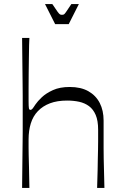

<svg xmlns="http://www.w3.org/2000/svg" viewBox="-20 -927 611 947"><path d="M89 0Q90 -83 90.5 -136.5Q91 -190 91.5 -222.5Q92 -255 92 -276Q92 -297 92 -313.5Q92 -330 92 -353Q92 -384 92 -407Q92 -430 92 -454Q92 -478 91.5 -512.5Q91 -547 90.5 -601Q90 -655 89 -740H125Q124 -731 123.5 -704.5Q123 -678 122.5 -642Q122 -606 121.5 -566Q121 -526 121 -490.5Q121 -455 121 -430Q121 -402 122.5 -393.5Q124 -385 130 -385Q135 -385 139.5 -390Q144 -395 155 -412Q165 -427 186 -447Q207 -467 241 -482.5Q275 -498 324 -498Q379 -498 416 -477Q453 -456 472 -419Q491 -382 491 -332Q491 -288 491 -256Q491 -224 491 -198Q491 -172 491.5 -145Q492 -118 493 -84Q494 -50 495 0H459Q461 -53 461.5 -87.5Q462 -122 462.5 -145.5Q463 -169 463.5 -188.5Q464 -208 464 -231Q464 -254 464 -287Q464 -332 452 -360Q440 -388 419 -403.5Q398 -419 370.5 -425Q343 -431 311 -431Q262 -431 226.5 -417.5Q191 -404 167 -379Q143 -354 132 -318.5Q121 -283 121 -239Q121 -215 121 -199Q121 -183 121.5 -162Q122 -141 123 -103.5Q124 -66 125 0ZM252 -808 202 -907H238Q256 -880 264 -869Q272 -858 276 -856Q280 -854 285 -854Q292 -854 295.5 -856Q299 -858 306.5 -869Q314 -880 332 -907H369L319 -808Z"/></svg>

Font: Ojuju
Style: Regular
Weight: 400
Designer: Chisaokwu Joboson, Mirko Velimirovic
Foundry: Udi Foundry
Version: Version 1.000